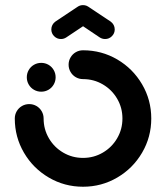

<svg xmlns="http://www.w3.org/2000/svg" viewBox="-20 -716 640 740"><path d="M83.3 -418.1Q83.3 -433.3 90.7 -446.1Q98.1 -458.9 110.9 -466.3Q123.7 -473.7 138.9 -473.7Q154.1 -473.7 166.9 -466.3Q179.6 -458.9 187 -446.1Q194.4 -433.3 194.4 -418.1Q194.4 -403 187 -390.2Q179.6 -377.4 166.9 -370Q154.1 -362.6 138.9 -362.6Q123.7 -362.6 110.9 -370Q98.1 -377.4 90.7 -390.2Q83.3 -403 83.3 -418.1ZM244.4 -466.7Q244.4 -481.9 251.9 -494.6Q259.3 -507.4 272 -514.8Q284.8 -522.2 300 -522.2Q371.5 -522.2 431.9 -486.9Q492.2 -451.5 527.6 -391.1Q563 -330.7 563 -259.3Q563 -187.8 527.6 -127.4Q492.2 -67 431.9 -31.7Q371.5 3.7 300 3.7Q228.5 3.7 168.1 -31.7Q107.8 -67 72.4 -127.4Q37 -187.8 37 -259.3Q37 -274.4 44.4 -287.2Q51.9 -300 64.6 -307.4Q77.4 -314.8 92.6 -314.8Q107.8 -314.8 120.6 -307.4Q133.3 -300 140.7 -287.2Q148.1 -274.4 148.1 -259.3Q148.1 -217.8 168.5 -183Q188.9 -148.1 223.7 -127.8Q258.5 -107.4 300 -107.4Q341.5 -107.4 376.3 -127.8Q411.1 -148.1 431.5 -183Q451.9 -217.8 451.9 -259.3Q451.9 -300.7 431.5 -335.6Q411.1 -370.4 376.3 -390.7Q341.5 -411.1 300 -411.1Q284.8 -411.1 272 -418.5Q259.3 -425.9 251.9 -438.7Q244.4 -451.5 244.4 -466.7ZM300 -696.3Q315.2 -696.3 326.1 -685.4Q337 -674.4 337 -659.3Q337 -650 332.8 -642Q328.5 -634.1 321.1 -628.9L235.6 -571.9Q226.3 -565.6 214.8 -565.6Q199.6 -565.6 188.7 -576.5Q177.8 -587.4 177.8 -602.6Q177.8 -611.9 182 -619.8Q186.3 -627.8 193.7 -633L279.3 -690Q288.5 -696.3 300 -696.3ZM320 -690.4 406.3 -633Q413.7 -627.8 418 -619.8Q422.2 -611.9 422.2 -602.6Q422.2 -587.4 411.3 -576.5Q400.4 -565.6 385.2 -565.6Q373.7 -565.6 364.1 -571.9L279.3 -628.9Z"/></svg>

Font: 26F Galaxy Hebrew Black
Style: Regular
Weight: 900
Designer: C₂₉H₂₅N₃O₅
Version: Version 1.000